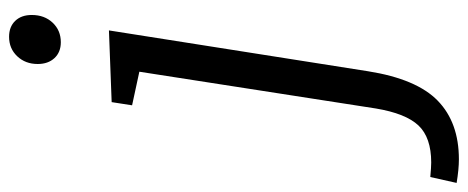

<svg xmlns="http://www.w3.org/2000/svg" viewBox="-435 -468 1031 423"><g transform="rotate(-90 80.5 -256.5)"><path d="M67 -526 225 -532 135 39Q118 146 70 192.5Q22 239 -59 239Q-81 239 -111 234L-98 176Q-76 178 -66 178Q-11 178 15.5 150Q42 122 53 56L134 -465L60 -481ZM151 -689Q151 -716 168 -734Q185 -752 211 -752Q233 -752 246 -738.5Q259 -725 259 -702Q259 -674 242 -656Q225 -638 199 -638Q177 -638 164 -652Q151 -666 151 -689Z"/></g></svg>

Font: Bitter Pro
Style: Italic
Weight: 400
Italic angle: -9°
Designer: Sol Matas, and Bitter project Authors
Foundry: Sol Matas
Version: Version 1.010